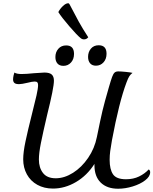

<svg xmlns="http://www.w3.org/2000/svg" viewBox="-20 -1146 939 1175"><path d="M899 -92Q899 -66 868.5 -42.5Q838 -19 792 -5Q746 9 703 9Q635 9 596.5 -28.5Q558 -66 558 -135V-143Q513 -72 445 -32Q377 8 304 8Q250 8 208.5 -15Q167 -38 144.5 -79Q122 -120 122 -171Q122 -214 136 -280.5Q150 -347 176 -450Q194 -520 203.5 -562.5Q213 -605 213 -625Q213 -637 208.5 -642Q204 -647 192 -647Q177 -647 151 -640Q113 -631 97 -631Q76 -631 68 -638.5Q60 -646 60 -660Q60 -670 63 -684Q66 -698 68 -702Q82 -693 112 -693Q141 -693 188 -698Q238 -702 252 -702Q283 -702 296.5 -690Q310 -678 310 -652Q310 -609 269 -445Q243 -334 230.5 -271.5Q218 -209 218 -170Q218 -120 243 -87.5Q268 -55 321 -55Q374 -55 427 -88.5Q480 -122 519.5 -180Q559 -238 573 -308Q595 -417 607 -467.5Q619 -518 646 -611Q659 -656 666 -675Q673 -694 681 -701.5Q689 -709 704 -709Q721 -709 750.5 -706Q780 -703 791 -700Q779 -691 771.5 -679.5Q764 -668 754 -641Q709 -522 665 -287Q658 -247 654.5 -221Q651 -195 651 -168Q651 -110 671.5 -79.5Q692 -49 751 -49Q796 -49 831 -66Q866 -83 890 -109Q899 -104 899 -92ZM519 -798Q519 -828 536.5 -848.5Q554 -869 584 -869Q632 -869 632 -817Q632 -785 613.5 -764.5Q595 -744 567 -744Q544 -744 531.5 -758.5Q519 -773 519 -798ZM319 -797Q319 -827 337 -847.5Q355 -868 385 -868Q433 -868 433 -816Q433 -784 414.5 -763.5Q396 -743 368 -743Q344 -743 331.5 -757.5Q319 -772 319 -797ZM472 -914Q452 -930 404.5 -985Q357 -1040 337 -1072Q347 -1092 365 -1109Q383 -1126 397 -1126Q403 -1126 406 -1119Q440 -1053 462.5 -1012.5Q485 -972 520 -918Q510 -905 494 -905Q482 -905 472 -914Z"/></svg>

Font: Charmonman
Style: Bold
Weight: 700
Designer: Ekaluck Peanpanawate
Foundry: Cadson Demak Co.,Ltd.
Version: Version 1.000; ttfautohint (v1.6)